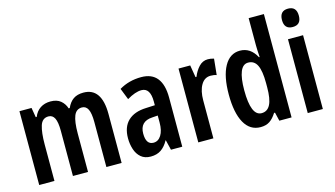

<svg xmlns="http://www.w3.org/2000/svg" viewBox="-87 -1057 2379 1364"><g transform="rotate(-15 1103.0 -375.0)"><path d="M531 -553Q665 -553 665 -360V0H553V-331Q553 -395 538.5 -424.5Q524 -454 494 -454Q452 -454 435 -411.5Q418 -369 418 -284V0H307V-332Q307 -396 292.5 -425Q278 -454 248 -454Q202 -454 186.5 -405Q171 -356 171 -268V0H59V-543H148L160 -472H167Q183 -512 214.5 -532.5Q246 -553 289 -553Q336 -553 363.5 -530Q391 -507 402 -472H410Q428 -513 457 -533Q486 -553 531 -553Z M956 -553Q1034 -553 1072.5 -504.5Q1111 -456 1111 -362V0H1028L1010 -74H1008Q985 -32 954 -11Q923 10 878 10Q834 10 806.5 -13.5Q779 -37 766.5 -75.5Q754 -114 754 -157Q754 -240 800.5 -284.5Q847 -329 934 -332L999 -335V-362Q999 -463 934 -463Q889 -463 827 -426L794 -510Q866 -553 956 -553ZM959 -256Q867 -251 867 -161Q867 -80 922 -80Q957 -80 978.5 -114Q1000 -148 1000 -207V-259Z M1446 -553Q1456 -553 1467 -551.5Q1478 -550 1491 -546L1479 -428Q1461 -435 1435 -435Q1390 -435 1365 -392Q1340 -349 1340 -279V0H1229V-543H1315L1330 -453H1337Q1353 -494 1380.5 -523.5Q1408 -553 1446 -553Z M1686 10Q1608 10 1567 -63.5Q1526 -137 1526 -272Q1526 -405 1567 -479Q1608 -553 1682 -553Q1760 -553 1802 -473H1807Q1805 -502 1804 -523Q1803 -544 1803 -559V-760H1915V0H1825L1810 -63H1803Q1780 -26 1753 -8Q1726 10 1686 10ZM1718 -84Q1761 -84 1782 -125Q1803 -166 1803 -252V-283Q1803 -372 1782.5 -414Q1762 -456 1717 -456Q1678 -456 1659 -409Q1640 -362 1640 -273Q1640 -84 1718 -84Z M2090 -753Q2152 -753 2152 -685Q2152 -618 2090 -618Q2028 -618 2028 -685Q2028 -753 2090 -753ZM2145 -543V0H2034V-543Z"/></g></svg>

Font: Noto Sans Lao ExtraCondensed SemiBold
Style: Regular
Weight: 600
Width: 2
Designer: Monotype Design Team
Foundry: Monotype Imaging Inc.
Version: Version 2.003; ttfautohint (v1.8.4.7-5d5b)